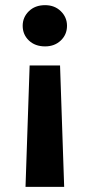

<svg xmlns="http://www.w3.org/2000/svg" viewBox="-20 -528 348 745"><path d="M95 -274H213L229 197H79ZM155 -508Q192 -508 216 -484.5Q240 -461 240 -428Q240 -394 216 -371Q192 -348 155 -348Q116 -348 92 -371Q68 -394 68 -428Q68 -461 92 -484.5Q116 -508 155 -508Z"/></svg>

Font: DM Sans 24pt ExtraBold
Style: Regular
Weight: 800
Designer: Colophon Foundry, Jonny Pinhorn
Foundry: Colophon Foundry
Version: Version 4.004;gftools[0.9.30]